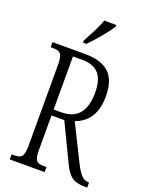

<svg xmlns="http://www.w3.org/2000/svg" viewBox="-170 -1015 842 1098"><g transform="rotate(20 251.5 -465.5)"><path d="M197 -784V-771H218C262 -816 321 -886 341 -921V-931H268C253 -886 226 -839 197 -784ZM32 0H244V-31H227C185 -31 170 -41 170 -108V-318H248L357 -91C392 -18 423 0 493 0H503V-31H499C465 -31 443 -59 415 -114L306 -333C367 -355 425 -404 425 -527C425 -653 367 -714 228 -714H32V-683H47C88 -683 106 -673 106 -605V-108C106 -41 89 -31 47 -31H32ZM215 -354H170V-677H228C323 -677 360 -623 360 -525C360 -414 315 -354 215 -354Z"/></g></svg>

Font: Noto Serif Hebrew ExtraCondensed Light
Style: Regular
Weight: 300
Width: 2
Designer: Monotype Design Team
Foundry: Monotype Imaging Inc.
Version: Version 2.004